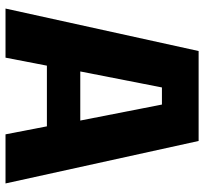

<svg xmlns="http://www.w3.org/2000/svg" viewBox="-42 -698 740 696"><g transform="rotate(90 328.0 -350.0)"><path d="M11 0 165 -700H491L645 0H467L438 -150H218L189 0ZM239 -271H417L359 -567H297Z"/></g></svg>

Font: Tektur
Style: Bold
Weight: 700
Designer: Adam Jagosz
Foundry: Adam Jagosz
Version: Version 1.005;gftools[0.9.30]